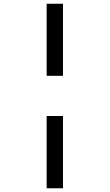

<svg xmlns="http://www.w3.org/2000/svg" viewBox="-20 -778 591 1033"><path d="M231 -757.8H318.8V-370.1H231ZM231 -153.8H318.8V234.9H231Z"/></svg>

Font: JBL Sans
Style: Semibold
Weight: 600
Version: Version 1.10